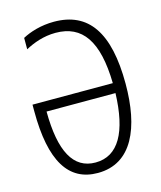

<svg xmlns="http://www.w3.org/2000/svg" viewBox="-111 -806 751 896"><g transform="rotate(-15 265.0 -357.5)"><path d="M251 10C417 10 483 -148 483 -359C483 -607 401 -725 234 -725C172 -725 118 -708 81 -688V-633C120 -654 170 -673 228 -673C357 -673 422 -582 426 -377H38V-346C38 -103 110 10 251 10ZM253 -40C146 -40 94 -136 93 -329H426C420 -143 364 -40 253 -40Z"/></g></svg>

Font: Noto Sans Mono Condensed Light
Style: Regular
Weight: 300
Width: 3
Designer: Monotype Design Team
Foundry: Monotype Imaging Inc.
Version: Version 2.014